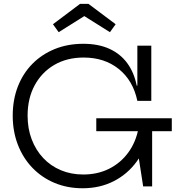

<svg xmlns="http://www.w3.org/2000/svg" viewBox="-20 -996 950 1026"><path d="M421.5 10Q340 10 271.8 -18.5Q203.5 -47 153.2 -99.2Q103 -151.5 75.5 -222.5Q48 -293.5 48 -378Q48 -462.5 75.2 -533Q102.5 -603.5 152.8 -654.5Q203 -705.5 272.2 -733.8Q341.5 -762 425 -762Q506 -762 565 -735Q624 -708 660.5 -657.8Q697 -607.5 710.5 -538.5H734L714 -457Q691 -566 614.8 -627.2Q538.5 -688.5 427 -688.5Q337.5 -688.5 270.2 -649.2Q203 -610 165.2 -540Q127.5 -470 127.5 -378Q127.5 -308.5 149.5 -251Q171.5 -193.5 211 -151.5Q250.5 -109.5 305 -86.5Q359.5 -63.5 425 -63.5Q501.5 -63.5 563 -94.2Q624.5 -125 665.2 -180.5Q706 -236 720 -310.5L777 -294.5Q761 -203 711.8 -134.5Q662.5 -66 588.2 -28Q514 10 421.5 10ZM745 0 718 -174.5V-361H793V0ZM494.5 -295V-364H898V-295ZM714 -457V-752H788.5V-457ZM452.5 -975.5 598 -866.5 567.5 -824 430.5 -910 293.5 -824 263 -866.5 408 -975.5Z"/></svg>

Font: Hepta Slab ExtraLight
Style: Regular
Weight: 400
Version: Version 1.102